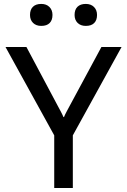

<svg xmlns="http://www.w3.org/2000/svg" viewBox="-20 -948 640 968"><path d="M253.4 0H347.2V-265.6L592.8 -710.9H491.2L329.1 -410.2Q321.3 -395.5 314.7 -383.3Q308.1 -371.1 302.7 -357.9H299.8Q294.4 -371.1 287.8 -383.3Q281.2 -395.5 273.4 -410.2L113.3 -710.9H7.8L253.4 -265.6ZM131.3 -872.6Q131.3 -847.7 146.7 -832.5Q162.1 -817.4 188 -817.4Q215.8 -817.4 230.2 -831.8Q244.6 -846.2 244.6 -872.6Q244.6 -897.5 229.2 -912.8Q213.9 -928.2 188 -928.2Q160.6 -928.2 146 -913.8Q131.3 -899.4 131.3 -872.6ZM356 -872.6Q356 -847.7 371.3 -832.5Q386.7 -817.4 412.6 -817.4Q440.4 -817.4 454.8 -831.8Q469.2 -846.2 469.2 -872.6Q469.2 -897.5 453.9 -912.8Q438.5 -928.2 412.6 -928.2Q385.3 -928.2 370.6 -913.8Q356 -899.4 356 -872.6Z"/></svg>

Font: Roboto Flex
Style: wght 400 wdth 100 opsz 14.0 GRAD 0.00 slnt 0.00 XTRA 468 XOPQ 96 YOPQ 79 YTLC 514 YTUC 712 YTAS 750 YTDE -203.00 YTFI 738
Weight: 400
Designer: Berlow after Robertson
Foundry: Google
Version: Version 3.100